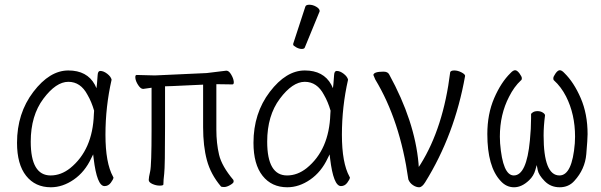

<svg xmlns="http://www.w3.org/2000/svg" viewBox="-20 -779 2540 812"><path d="M195 13Q129 13 90.5 -35.5Q52 -84 52 -175Q52 -300 121 -390.5Q190 -481 269 -481Q348 -481 381 -421L388 -406L390 -423Q392 -445 393 -462Q394 -479 404 -479Q418 -479 433.5 -467Q449 -455 452 -442Q426 -328 426 -209Q426 -90 458 -32L460 -28Q459 -20 448.5 -6Q438 8 422 8Q390 8 376 -109L374 -126L366 -110Q339 -52 292 -19.5Q245 13 195 13ZM194 -37Q238 -37 277 -68Q372 -145 377 -296Q377 -304 378 -311Q367 -349 350 -378Q321 -433 269 -433Q217 -433 163.5 -361.5Q110 -290 110 -180Q110 -37 194 -37Z M914 9Q871 -42 855 -101.5Q839 -161 839 -241V-421L709 -415L678 -414V-244Q678 -74 674.5 -45Q671 -16 671 1Q671 6 655.5 6Q640 6 624.5 -1Q609 -8 609 -18Q609 -28 615 -54Q621 -80 621 -230V-408Q595 -404 586 -403H585Q575 -403 564.5 -419Q554 -435 552.5 -448.5Q551 -462 558 -462L635 -460L854 -470L936 -480Q937 -480 938 -480Q948 -480 957.5 -464Q967 -448 968.5 -435Q970 -422 963 -422L895 -423V-231Q895 -173 906.5 -124.5Q918 -76 967 -18Q968 -16 968 -10.5Q968 -5 953.5 3.5Q939 12 927.5 12Q916 12 914 9Z M1195 13Q1129 13 1090.5 -35.5Q1052 -84 1052 -175Q1052 -300 1121 -390.5Q1190 -481 1269 -481Q1348 -481 1381 -421L1388 -406L1390 -423Q1392 -445 1393 -462Q1394 -479 1404 -479Q1418 -479 1433.5 -467Q1449 -455 1452 -442Q1426 -328 1426 -209Q1426 -90 1458 -32L1460 -28Q1459 -20 1448.5 -6Q1438 8 1422 8Q1390 8 1376 -109L1374 -126L1366 -110Q1339 -52 1292 -19.5Q1245 13 1195 13ZM1194 -37Q1238 -37 1277 -68Q1372 -145 1377 -296Q1377 -304 1378 -311Q1367 -349 1350 -378Q1321 -433 1269 -433Q1217 -433 1163.5 -361.5Q1110 -290 1110 -180Q1110 -37 1194 -37ZM1269 -578Q1267 -572 1256 -572Q1245 -572 1232.5 -579Q1220 -586 1220 -590V-594L1271 -750Q1273 -759 1288 -759Q1303 -759 1317.5 -750.5Q1332 -742 1332 -732Q1332 -730 1331 -729Z M1778 -8Q1765 13 1752.5 13Q1740 13 1726.5 4Q1713 -5 1707 -20Q1672 -269 1567 -443L1559 -462Q1561 -476 1602 -476Q1620 -476 1626 -464Q1734 -267 1750 -88L1751 -73L1759 -85Q1855 -239 1884 -474Q1887 -481 1901.5 -481Q1916 -481 1931.5 -473Q1947 -465 1947 -458Q1903 -209 1778 -8Z M2097 -14Q2041 -74 2041 -212Q2041 -297 2070 -364Q2099 -431 2139 -470Q2150 -482 2158.5 -482Q2167 -482 2177 -468.5Q2187 -455 2187 -448Q2187 -441 2183 -439Q2154 -412 2133 -370Q2094 -295 2094 -201L2095 -173Q2106 -37 2153 -37Q2207 -37 2221 -185Q2226 -235 2226 -279V-296Q2226 -299 2233.5 -304Q2241 -309 2253.5 -309Q2266 -309 2275.5 -303Q2285 -297 2285 -291Q2279 -246 2279 -206Q2279 -37 2346 -37Q2400 -37 2411 -173L2412 -201Q2412 -296 2374 -371Q2353 -412 2323 -439Q2320 -441 2320 -448Q2320 -455 2329.5 -468.5Q2339 -482 2347.5 -482Q2356 -482 2367 -470Q2407 -431 2436 -364Q2465 -297 2465 -212Q2465 -191 2459.5 -127Q2454 -63 2409 -14Q2385 13 2347 13Q2309 13 2283.5 -13Q2258 -39 2254 -60L2250 -81L2244 -60Q2237 -35 2218 -17Q2187 13 2154 13Q2121 13 2097 -14Z"/></svg>

Font: LXGW WenKai Mono TC Light
Style: Regular
Weight: 300
Designer: LXGW / Fontworks Inc.
Foundry: LXGW / Fontworks Inc.
Version: Version 1.330